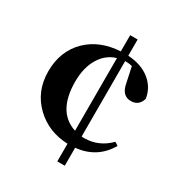

<svg xmlns="http://www.w3.org/2000/svg" viewBox="-185 -868 978 1046"><g transform="rotate(30 304.0 -345.0)"><path d="M329 -598Q268 -580 233 -523Q196 -463 196 -374Q196 -184 329 -141ZM376 -132 384 -131H392Q483 -131 550 -199L571 -185Q507 -74 376 -61V52H329V-59Q208 -64 127 -141Q41 -223 41 -349Q41 -476 122 -556Q201 -633 329 -640V-742H376V-640Q461 -635 514 -592Q566 -550 576 -484Q561 -433 511 -433Q455 -433 442 -503L421 -601Q404 -606 382 -606H376Z"/></g></svg>

Font: Source Han Serif SC Heavy
Style: Regular
Weight: 900
Designer: Ryoko NISHIZUKA  (kana & ideographs); Frank Grießhammer (Latin, Greek & Cyrillic); Wenlong ZHANG  (bopomofo); Sandoll Co
Foundry: Adobe Systems Incorporated
Version: Version 1.001 October 20, 2017